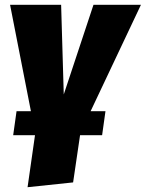

<svg xmlns="http://www.w3.org/2000/svg" viewBox="-20 -554 608 801"><path d="M568 -534H370L246 -160L235 -534H22L109 -90H49L35 10H126L95 227L285 207L314 10H406L420 -90H358Z"/></svg>

Font: Fira Sans Heavy
Style: Italic
Weight: 900
Italic angle: -8°
Designer: bBox Type GmbH & Carrois Corporate GbR & Edenspiekermann AG
Foundry: bBox Type GmbH & Carrois Corporate GbR & Edenspiekermann AG
Version: Version 4.301;PS 004.301;hotconv 1.0.88;makeotf.lib2.5.64775